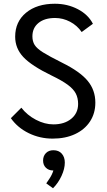

<svg xmlns="http://www.w3.org/2000/svg" viewBox="-20 -730 569 1025"><path d="M38 0ZM38 -99 94 -155Q125 -115 172 -90.5Q219 -66 265 -66Q324 -66 360.5 -96Q397 -126 397 -175Q397 -207 384.5 -231Q372 -255 341.5 -277.5Q311 -300 255 -327Q148 -379 104.5 -425.5Q61 -472 61 -534Q61 -614 119 -662Q177 -710 273 -710Q340 -710 395.5 -681Q451 -652 476 -603L416 -559Q392 -594 354 -614Q316 -634 274 -634Q218 -634 185.5 -607.5Q153 -581 153 -536Q153 -509 165 -490Q177 -471 209.5 -450.5Q242 -430 312 -395Q407 -348 448 -298.5Q489 -249 489 -182Q489 -125 460.5 -81.5Q432 -38 380.5 -14Q329 10 261 10Q193 10 133.5 -19Q74 -48 38 -99ZM326 138Q326 171 308.5 209Q291 247 263 275L227 249Q229 246 243.5 224.5Q258 203 265 180H263Q240 180 225 165.5Q210 151 210 127Q210 103 225 87.5Q240 72 265 72Q294 72 310 90.5Q326 109 326 138Z"/></svg>

Font: Sarabun
Style: Regular
Weight: 400
Designer: Suppakit Chalermlarp | Katatrad Co.,Ltd.
Foundry: Cadson Demak Co.,Ltd.
Version: Version 1.000; ttfautohint (v1.6)